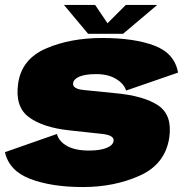

<svg xmlns="http://www.w3.org/2000/svg" viewBox="-23 -751 761 776"><path d="M312.5 5Q438.5 5 541.5 -41Q644.5 -87 661 -194Q674.5 -286 616.2 -325Q558 -364 442 -374.5Q365.5 -382.5 317.2 -387Q269 -391.5 272.5 -415Q275 -432 299 -441.8Q323 -451.5 366 -451.5Q413.5 -451.5 445.8 -432.2Q478 -413 486.5 -385L696.5 -457.5Q683 -535.5 601.2 -566.5Q519.5 -597.5 390.5 -597.5Q261 -597.5 163 -555Q65 -512.5 50.5 -415Q36.5 -320.5 93.2 -278Q150 -235.5 258.5 -224Q339 -215 389.5 -209.8Q440 -204.5 436 -180.5Q433 -163 406.8 -152.8Q380.5 -142.5 337 -142.5Q281 -142.5 248 -161Q215 -179.5 207 -209.5L-3 -136Q14 -60 100.2 -27.5Q186.5 5 312.5 5ZM333 -614.5H474.5L612.5 -731H485.5L411.5 -657L361.5 -731H235.5Z"/></svg>

Font: Anybody UltraCondensed Thin Black
Style: Italic
Weight: 900
Italic angle: -10°
Version: Version 1.111